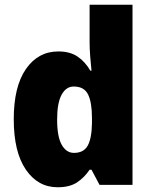

<svg xmlns="http://www.w3.org/2000/svg" viewBox="-20 -831 639 810"><path d="M223 -41Q140 -41 89 -115.5Q38 -190 38 -328Q38 -466 89.5 -540Q141 -614 226 -614Q275 -614 307 -592.5Q339 -571 361 -533H366Q363 -560 360.5 -593Q358 -626 358 -654V-811H539V-51H400L366 -115H358Q336 -82 305 -61.5Q274 -41 223 -41ZM292 -186Q333 -186 350 -216.5Q367 -247 368 -312V-333Q368 -399 351.5 -432.5Q335 -466 291 -466Q259 -466 240 -431.5Q221 -397 221 -327Q221 -254 240.5 -220Q260 -186 292 -186Z"/></svg>

Font: Noto Sans Tamil UI SemiCondensed Black
Style: Regular
Weight: 900
Width: 4
Designer: Jelle Bosma - Monotype Design Team
Foundry: Monotype Imaging Inc.
Version: Version 2.004; ttfautohint (v1.8.4.7-5d5b)